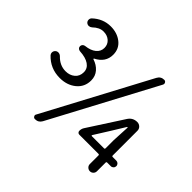

<svg xmlns="http://www.w3.org/2000/svg" viewBox="-167 -978 1223 1223"><g transform="rotate(45 444.5 -367.0)"><path d="M118.2 -658.2Q109.4 -650.4 98.1 -649.4Q86.9 -648.4 77.1 -656.2Q68.4 -664.1 67.9 -675.8Q67.4 -687.5 75.2 -696.3Q128.9 -747.1 198.2 -747.1Q256.8 -747.1 296.9 -715.3Q336.9 -683.6 336.9 -629.9Q336.9 -561.5 267.6 -526.4Q265.6 -525.4 266.1 -523.4Q266.6 -521.5 267.6 -520.5Q305.7 -508.8 329.6 -481.4Q353.5 -454.1 353.5 -415Q353.5 -356.4 309.6 -320.3Q265.6 -284.2 200.2 -284.2Q114.3 -284.2 56.6 -345.7Q49.8 -353.5 49.8 -363.3Q49.8 -377.9 61.5 -387.7Q71.3 -394.5 83 -393.1Q94.7 -391.6 103.5 -382.8Q143.6 -340.8 196.3 -340.8Q233.4 -340.8 258.3 -361.8Q283.2 -382.8 283.2 -418.9Q283.2 -453.1 253.9 -473.1Q224.6 -493.2 170.9 -496.1Q161.1 -497.1 154.8 -503.4Q148.4 -509.8 148.4 -519Q148.4 -528.3 154.8 -535.2Q161.1 -542 170.9 -543Q215.8 -547.9 241.2 -568.8Q266.6 -589.8 266.6 -621.1Q266.6 -652.3 244.6 -671.9Q222.7 -691.4 188.5 -691.4Q152.3 -691.4 118.2 -658.2ZM634.8 -719.7Q649.4 -747.1 679.7 -747.1Q689.5 -747.1 694.8 -738.3Q700.2 -729.5 695.3 -719.7L319.3 -13.7Q304.7 12.7 274.4 12.7Q263.7 12.7 258.8 3.9Q255.9 -1 255.9 -4.9Q255.9 -9.8 258.8 -13.7ZM603.5 -172.9Q602.5 -170.9 603.5 -168.9Q604.5 -167 607.4 -167H716.8Q723.6 -167 723.6 -174.8V-247.1L729.5 -365.2Q730.5 -368.2 727.5 -368.2Q724.6 -368.2 723.6 -366.2L668.9 -277.3ZM828.1 -167Q837.9 -167 845.2 -159.7Q852.5 -152.3 852.5 -142.1Q852.5 -131.8 845.2 -124.5Q837.9 -117.2 828.1 -117.2H794.9Q788.1 -117.2 788.1 -109.4V-32.2Q788.1 -18.6 778.8 -9.3Q769.5 0 756.3 0Q743.2 0 733.4 -9.3Q723.6 -18.6 723.6 -32.2V-109.4Q723.6 -117.2 716.8 -117.2H543.9Q536.1 -117.2 531.2 -122.6Q526.4 -127.9 526.4 -134.8Q526.4 -153.3 536.1 -168L687.5 -402.3Q709 -435.5 748 -435.5Q764.6 -435.5 776.4 -424.3Q788.1 -413.1 788.1 -396.5V-174.8Q788.1 -167 794.9 -167Z"/></g></svg>

Font: Gen Jyuu Gothic P Regular
Style: Regular
Weight: 400
Designer: [Source Han Sans]
Ryoko NISHIZUKA  (kana & ideographs); Paul D. Hunt (Latin, Greek & Cyrillic); Wenlong ZHANG  (bopomofo
Version: Version 1.002.20150607